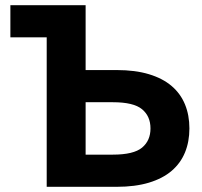

<svg xmlns="http://www.w3.org/2000/svg" viewBox="-20 -720 780 740"><path d="M160 -576H20V-700H310V-450H430Q501 -450 554 -434Q607 -418 641.5 -388.5Q676 -359 693 -317.5Q710 -276 710 -225Q710 -174 693 -132.5Q676 -91 641.5 -61.5Q607 -32 554 -16Q501 0 430 0H160ZM415 -124Q495 -124 527.5 -151Q560 -178 560 -225Q560 -272 527.5 -299Q495 -326 415 -326H310V-124Z"/></svg>

Font: Golos Text DemiBold
Style: Regular
Weight: 600
Designer: A.Korolkova, Vitaly Kuzmin
Foundry: ParaType Ltd
Version: Version 2.002